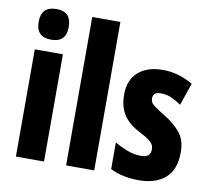

<svg xmlns="http://www.w3.org/2000/svg" viewBox="-84 -863 1062 968"><g transform="rotate(10 447.0 -379.0)"><path d="M128 -768Q169 -768 187 -748Q205 -728 205 -689Q205 -611 128 -611Q51 -611 51 -689Q51 -768 128 -768ZM200 -549V0H56V-549Z M457 0H313V-760H457Z M871 -165Q871 -76 821.5 -33Q772 10 686 10Q647 10 611 3Q575 -4 540 -21V-158Q568 -141 603.5 -127Q639 -113 677 -113Q725 -113 725 -154Q725 -165 721 -175Q717 -185 700.5 -198.5Q684 -212 645 -232Q591 -260 565 -301Q539 -342 539 -403Q539 -477 584.5 -518Q630 -559 712 -559Q790 -559 865 -515L826 -401Q801 -418 776 -429.5Q751 -441 720 -441Q681 -441 681 -408Q681 -397 685.5 -388.5Q690 -380 706 -368Q722 -356 757 -335Q805 -306 838 -268Q871 -230 871 -165Z"/></g></svg>

Font: Noto Sans Gurmukhi ExtraCondensed ExtraBold
Style: Regular
Weight: 800
Width: 2
Designer: Jelle Bosma - Monotype Design Team
Foundry: Monotype Imaging Inc.
Version: Version 2.004; ttfautohint (v1.8.4.7-5d5b)